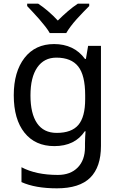

<svg xmlns="http://www.w3.org/2000/svg" viewBox="-20 -786 655 1046"><path d="M275 -546Q328 -546 370.5 -526Q413 -506 443 -465H448L460 -536H530V9Q530 124 471.5 182Q413 240 290 240Q172 240 97 206V125Q176 167 295 167Q364 167 403.5 126.5Q443 86 443 16V-5Q443 -17 444 -39.5Q445 -62 446 -71H442Q388 10 276 10Q172 10 113.5 -63Q55 -136 55 -267Q55 -395 113.5 -470.5Q172 -546 275 -546ZM287 -472Q220 -472 183 -418.5Q146 -365 146 -266Q146 -167 182 -114.5Q218 -62 289 -62Q370 -62 407 -105.5Q444 -149 444 -246V-267Q444 -376 406 -424Q368 -472 287 -472ZM128 -766H188Q214 -749 242 -725Q270 -701 295 -674Q322 -701 350 -725Q378 -749 404 -766H466V-753Q452 -739 434 -720.5Q416 -702 398 -682Q380 -662 365 -642Q350 -622 341 -606H251Q242 -622 226.5 -642Q211 -662 193.5 -682Q176 -702 158.5 -720.5Q141 -739 128 -753Z"/></svg>

Font: BC Sans
Style: Regular
Weight: 400
Designer: Monotype Design Team
Province of B.C.
Foundry: Monotype Imaging Inc.
Version: Version 2.000;GOOG;noto-source:20170915:90ef993387c0